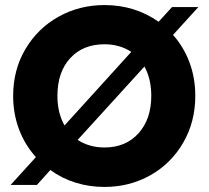

<svg xmlns="http://www.w3.org/2000/svg" viewBox="-20 -732 826 759"><path d="M664 -594Q706 -547 729 -485.5Q752 -424 752 -353Q752 -250 704 -167.5Q656 -85 574 -39Q492 7 393 7Q333 7 278.5 -10Q224 -27 179 -60L126 -1H22L122 -111Q79 -158 55.5 -220Q32 -282 32 -353Q32 -456 80.5 -538Q129 -620 211.5 -666Q294 -712 393 -712Q513 -712 607 -646L660 -704H764ZM235 -236 499 -527Q453 -557 393 -557Q308 -557 257.5 -502Q207 -447 207 -353Q207 -286 235 -236ZM551 -469 287 -179Q333 -149 393 -149Q477 -149 527.5 -205Q578 -261 578 -353Q578 -420 551 -469Z"/></svg>

Font: IBM-Poppins
Style: Poppins-Bold
Weight: 700
Designer: Mike Abbink, Paul van der Laan, Pieter van Rosmalen, Ben Mitchell, Mark Frömberg
Foundry: Bold Monday
Version: Version 1.1